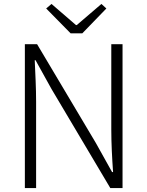

<svg xmlns="http://www.w3.org/2000/svg" viewBox="-20 -953 747 973"><path d="M106 0H163V-437C163 -509 159 -578 156 -648H160L241 -502L539 0H601V-729H544V-297C544 -226 548 -152 553 -81H548L466 -228L168 -729H106ZM338 -784H397L519 -910L494 -933L369 -826H365L241 -933L214 -910Z"/></svg>

Font: Noto Sans CJK SC Light
Style: Regular
Weight: 300
Designer: Ryoko NISHIZUKA 西塚涼子 (kana, bopomofo & ideographs); Paul D. Hunt (Latin, Greek & Cyrillic); Sandoll Communications 산돌커뮤니
Foundry: Adobe
Version: Version 2.004;hotconv 1.0.118;makeotfexe 2.5.65603